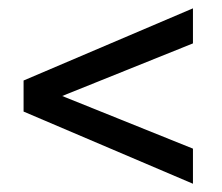

<svg xmlns="http://www.w3.org/2000/svg" viewBox="-20 -485 538 465"><path d="M37.1 -290V-214.8C242.2 -127.6 378.9 -69.3 447.3 -40V-125C311.9 -179.6 206.4 -222.1 130.6 -252.5C284.3 -314.5 389.9 -356.9 447.3 -379.9V-464.8C242.2 -377.6 105.5 -319.3 37.1 -290Z"/></svg>

Font: Helmet
Style: Regular
Weight: 400
Designer: Carl Enlund
Version: 1.0